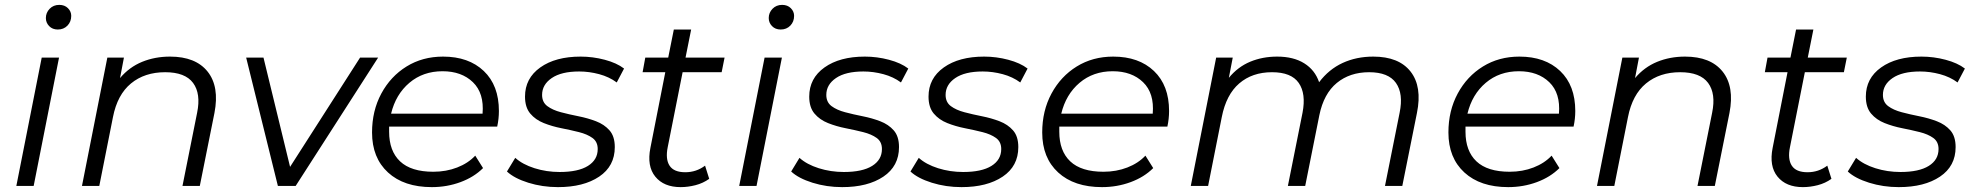

<svg xmlns="http://www.w3.org/2000/svg" viewBox="-20 -762 8092 787"><path d="M47 0 151 -526H222L118 0ZM217 -641Q195 -641 181.5 -655Q168 -669 168 -688Q168 -710 183.5 -726Q199 -742 223 -742Q245 -742 258.5 -728.5Q272 -715 272 -697Q272 -673 256.5 -657Q241 -641 217 -641Z M677 -530Q782 -530 831 -468.5Q880 -407 859 -299L799 0H728L788 -300Q804 -378 771.5 -422Q739 -466 657 -466Q573 -466 517 -420Q461 -374 443 -282L387 0H316L420 -526H488L472 -442Q510 -487 562.5 -508.5Q615 -530 677 -530Z M1119 0 989 -526H1060L1169 -78L1456 -526H1530L1192 0Z M1750 5Q1636 5 1570.5 -55Q1505 -115 1505 -219Q1505 -308 1543 -378.5Q1581 -449 1646.5 -489.5Q1712 -530 1796 -530Q1901 -530 1963 -471Q2025 -412 2025 -307Q2025 -275 2018 -243H1575Q1575 -233 1575 -222Q1575 -143 1620 -100.5Q1665 -58 1756 -58Q1809 -58 1854 -75.5Q1899 -93 1928 -124L1960 -73Q1923 -36 1867.5 -15.5Q1812 5 1750 5ZM1583 -296H1958Q1965 -380 1918.5 -425Q1872 -470 1794 -470Q1714 -470 1658 -422.5Q1602 -375 1583 -296Z M2267 5Q2203 5 2145.5 -13Q2088 -31 2058 -59L2092 -115Q2122 -88 2171 -72.5Q2220 -57 2274 -57Q2350 -57 2390 -82Q2430 -107 2430 -151Q2430 -181 2408.5 -196.5Q2387 -212 2353 -220.5Q2319 -229 2281 -236.5Q2243 -244 2209 -257.5Q2175 -271 2153.5 -296.5Q2132 -322 2132 -366Q2132 -441 2194.5 -485.5Q2257 -530 2360 -530Q2410 -530 2459 -517Q2508 -504 2538 -481L2508 -424Q2477 -447 2436 -458Q2395 -469 2354 -469Q2281 -469 2241.5 -442Q2202 -415 2202 -373Q2202 -343 2223.5 -327Q2245 -311 2279 -302Q2313 -293 2351 -285.5Q2389 -278 2423 -265Q2457 -252 2478.5 -227.5Q2500 -203 2500 -159Q2500 -81 2436 -38Q2372 5 2267 5Z M2770 5Q2701 5 2666 -38Q2631 -81 2646 -156L2707 -466H2614L2625 -526H2719L2742 -641H2813L2790 -526H2950L2938 -466H2778L2717 -159Q2707 -110 2724.5 -83Q2742 -56 2789 -56Q2834 -56 2870 -83L2887 -29Q2862 -11 2831 -3Q2800 5 2770 5Z M3010 0 3114 -526H3185L3081 0ZM3180 -641Q3158 -641 3144.5 -655Q3131 -669 3131 -688Q3131 -710 3146.5 -726Q3162 -742 3186 -742Q3208 -742 3221.5 -728.5Q3235 -715 3235 -697Q3235 -673 3219.5 -657Q3204 -641 3180 -641Z M3432 5Q3368 5 3310.5 -13Q3253 -31 3223 -59L3257 -115Q3287 -88 3336 -72.5Q3385 -57 3439 -57Q3515 -57 3555 -82Q3595 -107 3595 -151Q3595 -181 3573.5 -196.5Q3552 -212 3518 -220.5Q3484 -229 3446 -236.5Q3408 -244 3374 -257.5Q3340 -271 3318.5 -296.5Q3297 -322 3297 -366Q3297 -441 3359.5 -485.5Q3422 -530 3525 -530Q3575 -530 3624 -517Q3673 -504 3703 -481L3673 -424Q3642 -447 3601 -458Q3560 -469 3519 -469Q3446 -469 3406.5 -442Q3367 -415 3367 -373Q3367 -343 3388.5 -327Q3410 -311 3444 -302Q3478 -293 3516 -285.5Q3554 -278 3588 -265Q3622 -252 3643.5 -227.5Q3665 -203 3665 -159Q3665 -81 3601 -38Q3537 5 3432 5Z M3921 5Q3857 5 3799.5 -13Q3742 -31 3712 -59L3746 -115Q3776 -88 3825 -72.5Q3874 -57 3928 -57Q4004 -57 4044 -82Q4084 -107 4084 -151Q4084 -181 4062.5 -196.5Q4041 -212 4007 -220.5Q3973 -229 3935 -236.5Q3897 -244 3863 -257.5Q3829 -271 3807.5 -296.5Q3786 -322 3786 -366Q3786 -441 3848.5 -485.5Q3911 -530 4014 -530Q4064 -530 4113 -517Q4162 -504 4192 -481L4162 -424Q4131 -447 4090 -458Q4049 -469 4008 -469Q3935 -469 3895.5 -442Q3856 -415 3856 -373Q3856 -343 3877.5 -327Q3899 -311 3933 -302Q3967 -293 4005 -285.5Q4043 -278 4077 -265Q4111 -252 4132.5 -227.5Q4154 -203 4154 -159Q4154 -81 4090 -38Q4026 5 3921 5Z M4497 5Q4383 5 4317.5 -55Q4252 -115 4252 -219Q4252 -308 4290 -378.5Q4328 -449 4393.5 -489.5Q4459 -530 4543 -530Q4648 -530 4710 -471Q4772 -412 4772 -307Q4772 -275 4765 -243H4322Q4322 -233 4322 -222Q4322 -143 4367 -100.5Q4412 -58 4503 -58Q4556 -58 4601 -75.5Q4646 -93 4675 -124L4707 -73Q4670 -36 4614.5 -15.5Q4559 5 4497 5ZM4330 -296H4705Q4712 -380 4665.5 -425Q4619 -470 4541 -470Q4461 -470 4405 -422.5Q4349 -375 4330 -296Z M5609 -530Q5714 -530 5762 -468.5Q5810 -407 5788 -299L5728 0H5657L5717 -300Q5733 -378 5702 -422Q5671 -466 5592 -466Q5513 -466 5459.5 -422Q5406 -378 5388 -290L5330 0H5259L5319 -300Q5334 -378 5303.5 -422Q5273 -466 5194 -466Q5113 -466 5059.5 -420Q5006 -374 4988 -282L4932 0H4861L4965 -526H5033L5017 -443Q5054 -488 5104.5 -509Q5155 -530 5215 -530Q5282 -530 5326 -502.5Q5370 -475 5387 -425Q5427 -478 5483.5 -504Q5540 -530 5609 -530Z M6162 5Q6048 5 5982.5 -55Q5917 -115 5917 -219Q5917 -308 5955 -378.5Q5993 -449 6058.5 -489.5Q6124 -530 6208 -530Q6313 -530 6375 -471Q6437 -412 6437 -307Q6437 -275 6430 -243H5987Q5987 -233 5987 -222Q5987 -143 6032 -100.5Q6077 -58 6168 -58Q6221 -58 6266 -75.5Q6311 -93 6340 -124L6372 -73Q6335 -36 6279.5 -15.5Q6224 5 6162 5ZM5995 -296H6370Q6377 -380 6330.5 -425Q6284 -470 6206 -470Q6126 -470 6070 -422.5Q6014 -375 5995 -296Z M6887 -530Q6992 -530 7041 -468.5Q7090 -407 7069 -299L7009 0H6938L6998 -300Q7014 -378 6981.5 -422Q6949 -466 6867 -466Q6783 -466 6727 -420Q6671 -374 6653 -282L6597 0H6526L6630 -526H6698L6682 -442Q6720 -487 6772.5 -508.5Q6825 -530 6887 -530Z M7370 5Q7301 5 7266 -38Q7231 -81 7246 -156L7307 -466H7214L7225 -526H7319L7342 -641H7413L7390 -526H7550L7538 -466H7378L7317 -159Q7307 -110 7324.5 -83Q7342 -56 7389 -56Q7434 -56 7470 -83L7487 -29Q7462 -11 7431 -3Q7400 5 7370 5Z M7763 5Q7699 5 7641.5 -13Q7584 -31 7554 -59L7588 -115Q7618 -88 7667 -72.5Q7716 -57 7770 -57Q7846 -57 7886 -82Q7926 -107 7926 -151Q7926 -181 7904.5 -196.5Q7883 -212 7849 -220.5Q7815 -229 7777 -236.5Q7739 -244 7705 -257.5Q7671 -271 7649.5 -296.5Q7628 -322 7628 -366Q7628 -441 7690.5 -485.5Q7753 -530 7856 -530Q7906 -530 7955 -517Q8004 -504 8034 -481L8004 -424Q7973 -447 7932 -458Q7891 -469 7850 -469Q7777 -469 7737.5 -442Q7698 -415 7698 -373Q7698 -343 7719.5 -327Q7741 -311 7775 -302Q7809 -293 7847 -285.5Q7885 -278 7919 -265Q7953 -252 7974.5 -227.5Q7996 -203 7996 -159Q7996 -81 7932 -38Q7868 5 7763 5Z"/></svg>

Font: Montserrat
Style: Italic
Weight: 400
Italic angle: -11.3°
Designer: Julieta Ulanovsky
Foundry: Julieta Ulanovsky
Version: Version 9.000; ttfautohint (v1.8.4.7-5d5b)